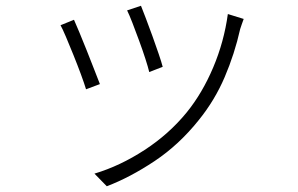

<svg xmlns="http://www.w3.org/2000/svg" viewBox="-20 -585 1040 669"><path d="M471.2 -564.9Q477.1 -550.3 488 -521.7Q499 -493.2 511 -459.7Q522.9 -426.3 533 -397Q543 -367.7 546.9 -352.1L500 -334Q496.1 -350.6 486.6 -380.1Q477.1 -409.7 464.8 -443.1Q452.6 -476.6 441.4 -505.4Q430.2 -534.2 422.9 -548.8ZM829.1 -519Q825.2 -509.3 822.3 -500Q819.3 -490.7 816.9 -483.9Q797.4 -397 762.9 -316.4Q728.5 -235.8 672.9 -167Q604 -80.6 518.6 -23.7Q433.1 33.2 352.1 64L309.1 20Q398.4 -6.8 483.6 -62.3Q568.8 -117.7 630.9 -193.8Q685.1 -260.7 722.9 -350.1Q760.7 -439.5 773.9 -536.1ZM237.8 -516.1Q244.1 -502 256.3 -472.9Q268.6 -443.8 282.2 -409.2Q295.9 -374.5 308.3 -342.8Q320.8 -311 328.1 -292L279.8 -273.9Q273.9 -293.5 262 -325.9Q250 -358.4 235.8 -393.6Q221.7 -428.7 209.5 -457.3Q197.3 -485.8 190.9 -497.1Z"/></svg>

Font: Source Han Sans CN Light
Style: Regular
Weight: 300
Designer: Ryoko NISHIZUKA  (kana, bopomofo & ideographs); Paul D. Hunt (Latin, Greek & Cyrillic); Sandoll Communications , Soo-you
Foundry: Adobe
Version: Version 2.000;hotconv 1.0.107;makeotfexe 2.5.65593